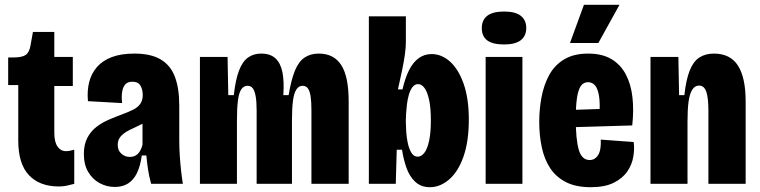

<svg xmlns="http://www.w3.org/2000/svg" viewBox="-20 -765 3163 799"><path d="M225 11Q145 11 100.5 -36Q56 -83 56 -180V-411H14V-526H37Q72 -526 87 -536.5Q102 -547 107 -576L117 -632H206V-528H283V-407H206V-212Q206 -174 219.5 -155Q233 -136 254 -136Q262 -136 270 -137.5Q278 -139 289 -142V0Q273 4 258.5 7.5Q244 11 225 11Z M458 13Q424 13 394.5 -3Q365 -19 347 -49.5Q329 -80 329 -124Q329 -164 343.5 -191.5Q358 -219 381.5 -237Q405 -255 433 -267Q461 -279 488 -289Q515 -299 534 -308.5Q553 -318 563.5 -332.5Q574 -347 574 -370Q574 -392 564.5 -408.5Q555 -425 531 -425Q512 -425 502 -414.5Q492 -404 488.5 -384Q485 -364 488 -336L346 -344Q342 -387 351 -423Q360 -459 383.5 -486Q407 -513 445.5 -527.5Q484 -542 539 -542Q608 -542 649 -517.5Q690 -493 708 -445Q726 -397 726 -326V-179Q726 -152 728 -119.5Q730 -87 733.5 -55.5Q737 -24 741 0H609Q600 -33 596 -59.5Q592 -86 589 -118H570Q564 -74 550 -45Q536 -16 513 -1.5Q490 13 458 13ZM520 -112Q533 -112 542 -116.5Q551 -121 557 -128.5Q563 -136 567 -145Q571 -154 573 -163V-280L606 -272Q594 -261 579 -253Q564 -245 548.5 -238Q533 -231 519 -224Q505 -217 494 -208.5Q483 -200 476.5 -189Q470 -178 470 -162Q470 -139 485 -125.5Q500 -112 520 -112Z M812 0V-333V-528H927L930 -369H953Q960 -433 974.5 -471Q989 -509 1012 -525.5Q1035 -542 1067 -542Q1105 -542 1126.5 -522Q1148 -502 1155.5 -463.5Q1163 -425 1159 -369H1181Q1192 -434 1207.5 -471.5Q1223 -509 1247.5 -525.5Q1272 -542 1306 -542Q1338 -542 1361.5 -530Q1385 -518 1400.5 -493.5Q1416 -469 1423.5 -431.5Q1431 -394 1431 -341V0H1276V-307Q1276 -342 1272.5 -364.5Q1269 -387 1261 -397.5Q1253 -408 1239 -408Q1223 -408 1213 -392Q1203 -376 1199 -344.5Q1195 -313 1195 -264V0H1048V-305Q1048 -341 1044 -364Q1040 -387 1032 -397.5Q1024 -408 1010 -408Q994 -408 984 -393Q974 -378 970 -346Q966 -314 966 -263V0Z M1769 14Q1732 14 1708 -8.5Q1684 -31 1671.5 -66.5Q1659 -102 1653 -142H1631L1627 0H1515V-264V-697H1669V-590Q1669 -568 1665 -539Q1661 -510 1653.5 -473.5Q1646 -437 1636 -393H1655Q1666 -441 1682.5 -473.5Q1699 -506 1722.5 -523Q1746 -540 1776 -540Q1818 -540 1853 -508.5Q1888 -477 1909.5 -416Q1931 -355 1931 -267Q1931 -177 1909 -114Q1887 -51 1849.5 -18.5Q1812 14 1769 14ZM1718 -113Q1733 -113 1745.5 -128.5Q1758 -144 1765.5 -178Q1773 -212 1773 -264Q1773 -317 1765.5 -350.5Q1758 -384 1746 -399.5Q1734 -415 1720 -415Q1706 -415 1696.5 -402.5Q1687 -390 1681.5 -371Q1676 -352 1673.5 -331Q1671 -310 1670 -293.5Q1669 -277 1669 -269V-255Q1669 -241 1670.5 -217Q1672 -193 1677 -169.5Q1682 -146 1692 -129.5Q1702 -113 1718 -113Z M2001 0V-528H2154V0ZM2078 -580Q2030 -580 2007.5 -597Q1985 -614 1985 -648Q1985 -682 2008 -699.5Q2031 -717 2078 -717Q2125 -717 2147.5 -699Q2170 -681 2170 -649Q2170 -615 2147 -597.5Q2124 -580 2078 -580Z M2438 14Q2376 14 2334.5 -7.5Q2293 -29 2269 -66Q2245 -103 2234.5 -152.5Q2224 -202 2224 -258Q2224 -310 2233.5 -360.5Q2243 -411 2265 -452Q2287 -493 2327 -517.5Q2367 -542 2428 -542Q2486 -542 2524.5 -519Q2563 -496 2584.5 -455Q2606 -414 2612 -359.5Q2618 -305 2611 -243L2341 -235V-307L2491 -312L2474 -280Q2478 -337 2472.5 -367.5Q2467 -398 2455.5 -410.5Q2444 -423 2427 -423Q2408 -423 2397 -407Q2386 -391 2381 -357Q2376 -323 2376 -271Q2376 -185 2388.5 -142Q2401 -99 2434 -99Q2445 -99 2454 -104.5Q2463 -110 2469.5 -120.5Q2476 -131 2478.5 -147.5Q2481 -164 2480 -184L2617 -174Q2621 -146 2615.5 -113Q2610 -80 2590.5 -51.5Q2571 -23 2534 -4.5Q2497 14 2438 14ZM2470 -586H2352L2410 -745H2558Z M2687 0V-330V-528H2803L2806 -369H2828Q2835 -433 2850 -471Q2865 -509 2890 -525.5Q2915 -542 2951 -542Q3019 -542 3051 -492Q3083 -442 3083 -343V0H2928V-305Q2928 -359 2919 -384Q2910 -409 2889 -409Q2872 -409 2861 -392Q2850 -375 2845.5 -342.5Q2841 -310 2841 -259V0Z"/></svg>

Font: Bricolage Grotesque 24pt Condensed ExtraBold
Style: Regular
Weight: 800
Width: 3
Designer: Mathieu Triay
Foundry: Atelier Triay
Version: Version 1.001;gftools[0.9.33.dev8+g029e19f]